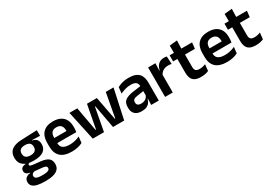

<svg xmlns="http://www.w3.org/2000/svg" viewBox="40 -1600 3946 2769"><g transform="rotate(-30 2013.0 -215.0)"><path d="M264 -150.5Q152.5 -150.5 95 -194.8Q37.5 -239 37.5 -319V-326.5Q37.5 -379.5 60.5 -416.8Q83.5 -454 132.5 -475Q181.5 -496 259.5 -499L518 -509.5V-415.5L385 -420.5V-415Q416.5 -408.5 437.2 -394.2Q458 -380 468.5 -357.8Q479 -335.5 479 -304V-299.5Q479 -227 425.5 -188.8Q372 -150.5 264 -150.5ZM258 93.5H272Q311 93.5 336.5 88.2Q362 83 374.8 72.2Q387.5 61.5 387.5 44.5V43Q387.5 22 371.2 12.2Q355 2.5 319 -1L175.5 -15L205 -16.5Q186.5 -13 172.2 -6.2Q158 0.5 150 11.5Q142 22.5 142 38.5V39.5Q142 58 155 70.2Q168 82.5 194 88Q220 93.5 258 93.5ZM251 190Q180 190 129.5 178.2Q79 166.5 52.2 141Q25.5 115.5 25.5 73.5V71.5Q25.5 43 38 23.5Q50.5 4 73.5 -7.5Q96.5 -19 126.5 -22V-27Q88.5 -34.5 69.2 -51.8Q50 -69 50 -99V-99.5Q50 -120.5 59.5 -135Q69 -149.5 87.8 -158Q106.5 -166.5 134 -168V-182.5L242.5 -155.5L207.5 -156.5Q184.5 -156 175.5 -150.2Q166.5 -144.5 166.5 -134V-133.5Q166.5 -120.5 180.5 -114.8Q194.5 -109 227 -105L344.5 -92Q427 -82.5 466.2 -51.5Q505.5 -20.5 505.5 44V46.5Q505.5 96 477.5 127.8Q449.5 159.5 396.8 174.8Q344 190 269 190ZM260.5 -239.5Q294 -239.5 316.2 -249Q338.5 -258.5 349.8 -277Q361 -295.5 361 -322V-327.5Q361 -354 350 -372.2Q339 -390.5 317 -399.8Q295 -409 261.5 -409H260Q224.5 -409 202 -399.2Q179.5 -389.5 169 -371.2Q158.5 -353 158.5 -327.5V-322Q158.5 -295.5 169.8 -277Q181 -258.5 203.8 -249Q226.5 -239.5 260.5 -239.5Z M805 12Q679 12 617.5 -46Q556 -104 556 -214V-278Q556 -387 613.5 -445.5Q671 -504 780.5 -504Q854.5 -504 904 -478Q953.5 -452 978.2 -404.2Q1003 -356.5 1003 -290V-272.5Q1003 -254.5 1001.2 -235.8Q999.5 -217 996.5 -200.5H880.5Q882 -228 882.2 -252.8Q882.5 -277.5 882.5 -297.5Q882.5 -332 871.5 -356.2Q860.5 -380.5 838 -393Q815.5 -405.5 780.5 -405.5Q729 -405.5 704.5 -377Q680 -348.5 680 -296V-250.5L680.5 -236V-197.5Q680.5 -174.5 687.8 -155Q695 -135.5 712 -121.2Q729 -107 757.2 -99Q785.5 -91 828 -91Q874 -91 915.8 -101.2Q957.5 -111.5 995 -129L984 -28Q950.5 -9.5 905.2 1.2Q860 12 805 12ZM624 -200.5V-285.5H970.5V-200.5Z M1156 0 1050 -490.5H1181L1253 -91H1262L1335 -478H1500L1573.5 -91H1582L1655 -490.5H1784.5L1678.5 0H1492.5L1432.5 -324.5L1421.5 -385H1414L1403 -324.5L1342.5 0Z M2128.5 0 2133 -120 2129.5 -131V-284.5L2129 -306.5Q2129 -354.5 2102.8 -377Q2076.5 -399.5 2017 -399.5Q1966.5 -399.5 1922.2 -386.2Q1878 -373 1840.5 -355.5L1851.5 -457.5Q1873.5 -469 1901.8 -479.2Q1930 -489.5 1965 -496Q2000 -502.5 2040.5 -502.5Q2100.5 -502.5 2142 -488.2Q2183.5 -474 2208.2 -447.5Q2233 -421 2244 -384.2Q2255 -347.5 2255 -303V0ZM1968 11.5Q1895 11.5 1856.8 -25Q1818.5 -61.5 1818.5 -129V-143Q1818.5 -214.5 1862.5 -248.8Q1906.5 -283 2002 -296L2141 -315L2148.5 -232.5L2020.5 -214Q1978.5 -208.5 1960.8 -194Q1943 -179.5 1943 -151.5V-146.5Q1943 -119 1960.2 -103.8Q1977.5 -88.5 2014.5 -88.5Q2047.5 -88.5 2071 -99Q2094.5 -109.5 2109.8 -126.8Q2125 -144 2131.5 -165.5L2149.5 -102H2127.5Q2119.5 -70.5 2101.8 -44.8Q2084 -19 2052 -3.8Q2020 11.5 1968 11.5Z M2484.5 -285 2452 -370.5H2483Q2496.5 -430 2532 -464Q2567.5 -498 2630.5 -498Q2643.5 -498 2654 -496.2Q2664.5 -494.5 2673 -492L2680 -364Q2669 -367.5 2654.5 -369.2Q2640 -371 2624 -371Q2573 -371 2537.2 -348.5Q2501.5 -326 2484.5 -285ZM2360 0V-490.5H2482L2476.5 -340L2488 -335.5V0Z M2957 10.5Q2894.5 10.5 2857.2 -8.2Q2820 -27 2803.5 -65Q2787 -103 2787 -158.5V-444.5H2914V-177.5Q2914 -137.5 2932.2 -118.8Q2950.5 -100 2996.5 -100Q3023.5 -100 3048.5 -105.8Q3073.5 -111.5 3094.5 -121L3083.5 -14Q3058.5 -2.5 3026.2 4Q2994 10.5 2957 10.5ZM2716 -385.5V-486.5H3090L3079 -385.5ZM2788.5 -477 2788 -607 2915.5 -620 2910.5 -477Z M3390 12Q3264 12 3202.5 -46Q3141 -104 3141 -214V-278Q3141 -387 3198.5 -445.5Q3256 -504 3365.5 -504Q3439.5 -504 3489 -478Q3538.5 -452 3563.2 -404.2Q3588 -356.5 3588 -290V-272.5Q3588 -254.5 3586.2 -235.8Q3584.5 -217 3581.5 -200.5H3465.5Q3467 -228 3467.2 -252.8Q3467.5 -277.5 3467.5 -297.5Q3467.5 -332 3456.5 -356.2Q3445.5 -380.5 3423 -393Q3400.5 -405.5 3365.5 -405.5Q3314 -405.5 3289.5 -377Q3265 -348.5 3265 -296V-250.5L3265.5 -236V-197.5Q3265.5 -174.5 3272.8 -155Q3280 -135.5 3297 -121.2Q3314 -107 3342.2 -99Q3370.5 -91 3413 -91Q3459 -91 3500.8 -101.2Q3542.5 -111.5 3580 -129L3569 -28Q3535.5 -9.5 3490.2 1.2Q3445 12 3390 12ZM3209 -200.5V-285.5H3555.5V-200.5Z M3870.5 10.5Q3808 10.5 3770.8 -8.2Q3733.5 -27 3717 -65Q3700.5 -103 3700.5 -158.5V-444.5H3827.5V-177.5Q3827.5 -137.5 3845.8 -118.8Q3864 -100 3910 -100Q3937 -100 3962 -105.8Q3987 -111.5 4008 -121L3997 -14Q3972 -2.5 3939.8 4Q3907.5 10.5 3870.5 10.5ZM3629.5 -385.5V-486.5H4003.5L3992.5 -385.5ZM3702 -477 3701.5 -607 3829 -620 3824 -477Z"/></g></svg>

Font: Anek Tamil SemiBold
Style: Regular
Weight: 600
Version: Version 1.003